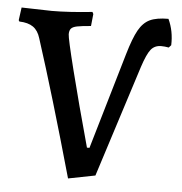

<svg xmlns="http://www.w3.org/2000/svg" viewBox="-57 -697 721 760"><g transform="rotate(5 303.0 -316.5)"><path d="M602 -545 593 -535Q577 -538 563 -538Q537 -538 522 -519.5Q507 -501 490 -449L348 -5L241 16Q150 -307 79 -527Q70 -557 50 -571Q30 -585 -5 -586L-8 -591L-1 -642L39 -641L119 -639Q185 -639 280 -649L284 -641L279 -593Q242 -590 224.5 -586.5Q207 -583 200.5 -575.5Q194 -568 194 -553Q194 -537 225.5 -411.5Q257 -286 305 -112H315L427 -494Q446 -559 464 -591Q482 -623 508.5 -635.5Q535 -648 582 -648Q604 -601 602 -545Z"/></g></svg>

Font: Alegreya SC Medium
Style: Regular
Weight: 500
Designer: Juan Pablo del Peral
Foundry: Huerta Tipografica
Version: Version 2.007; ttfautohint (v1.6)